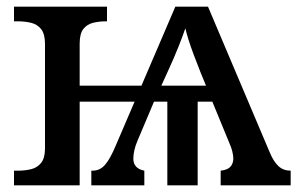

<svg xmlns="http://www.w3.org/2000/svg" viewBox="-20 -556 896 576"><path d="M22 0V-44H35Q55 -44 73.5 -48.5Q92 -53 103.5 -67.5Q115 -82 115 -111V-424Q115 -454 103.5 -468.5Q92 -483 73.5 -487.5Q55 -492 35 -492H22V-536H301V-492H297Q277 -492 259 -487.5Q241 -483 230 -469Q219 -455 219 -425V-299H433L412 -251H219V0ZM254 0V-44H258Q280 -44 295.5 -62Q311 -80 328 -121L506 -536H604L790 -97Q801 -71 815.5 -57.5Q830 -44 852 -44V0H642V-44Q661 -46 670 -54.5Q679 -63 680 -79Q680 -89 677 -101.5Q674 -114 668 -127L617 -251H573V0H482V-251H442L393 -135Q386 -119 383 -105Q380 -91 380 -80Q380 -65 388.5 -56Q397 -47 413 -44V0ZM464 -299H598L582 -338Q571 -366 561.5 -391Q552 -416 545.5 -437Q539 -458 536 -471Q529 -450 515.5 -416Q502 -382 484 -343Z"/></svg>

Font: ET Text
Style: Regular
Weight: 470
Designer: Monotype Design Team
Foundry: Monotype Imaging Inc.
Version: Version 2.009